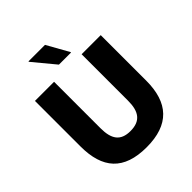

<svg xmlns="http://www.w3.org/2000/svg" viewBox="-252 -1089 1257 1257"><g transform="rotate(-45 376.0 -460.5)"><path d="M350 -777H462V-781L377 -933H224V-929ZM71 -720V-299C71 -95 162 12 374 12C583 12 680 -95 680 -299V-720H503V-290C503 -190 467 -138 374 -138C282 -138 248 -190 248 -290V-720Z"/></g></svg>

Font: Kufam Arabic Latin Roman Bold
Style: Regular
Weight: 700
Designer: Wael Morcos & Artur Schmal
Version: Version 1.200;PS 001.200;hotconv 1.0.88;makeotf.lib2.5.64775